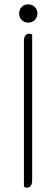

<svg xmlns="http://www.w3.org/2000/svg" viewBox="-20 -859 258 883"><path d="M90 0V-669Q90 -704 115 -704Q121 -704 128 -700V-31Q128 4 103 4Q97 4 90 0ZM68 -797Q68 -815 80 -827Q92 -839 110 -839Q128 -839 140 -827Q152 -815 152 -797Q152 -779 140 -767Q128 -755 110 -755Q92 -755 80 -767Q68 -779 68 -797Z"/></svg>

Font: Thasadith
Style: Regular
Weight: 400
Designer: Cadson Demak Co.,Ltd.
Foundry: Cadson Demak Co.,Ltd.
Version: Version 1.000; ttfautohint (v1.6)